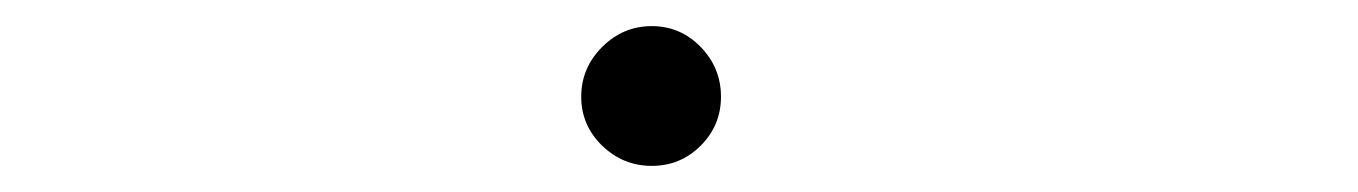

<svg xmlns="http://www.w3.org/2000/svg" viewBox="-20 -404 1040 147"><path d="M479 -277Q457 -277 441 -292.5Q425 -308 425 -330Q425 -352 441 -368Q457 -384 479 -384Q501 -384 516.5 -368Q532 -352 532 -330Q532 -308 516.5 -292.5Q501 -277 479 -277Z"/></svg>

Font: Inconsolata UltraExpanded Light
Style: Regular
Weight: 300
Width: 9
Monospace: yes
Designer: Raph Levien, Cyreal, Brenton Simpson
Foundry: Raph Levien, Cyreal, Google
Version: Version 3.001; ttfautohint (v1.8.2.53-6de2)